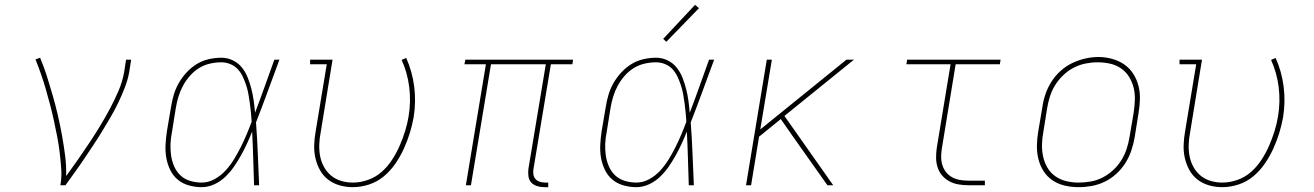

<svg xmlns="http://www.w3.org/2000/svg" viewBox="-20 -767 5440 795"><path d="M230 0Q236 -34 233.5 -68.5Q231 -103 227 -136.5Q223 -170 216.5 -203Q210 -236 203 -268.5Q196 -301 187.5 -333Q179 -365 170 -396.5Q161 -428 150 -459.5Q139 -491 127 -521L146 -528Q162 -490 174.5 -450.5Q187 -411 198.5 -371Q210 -331 219.5 -290Q229 -249 236.5 -207.5Q244 -166 249.5 -124Q255 -82 254 -38Q279 -72 303 -106.5Q327 -141 350 -175.5Q373 -210 394.5 -245.5Q416 -281 435.5 -317.5Q455 -354 471 -391.5Q487 -429 494 -468L502 -520H523L515 -468Q509 -436 497 -405Q485 -374 470.5 -343.5Q456 -313 439 -284Q422 -255 404.5 -226Q387 -197 368 -168.5Q349 -140 330 -111.5Q311 -83 291 -55.5Q271 -28 251 0Z M815 8Q788 8 761.5 0.5Q735 -7 715.5 -23.5Q696 -40 684.5 -64Q673 -88 668.5 -114Q664 -140 665.5 -168Q667 -196 671 -223L688 -323Q692 -349 699.5 -374.5Q707 -400 720.5 -423.5Q734 -447 753 -467.5Q772 -488 795 -502Q818 -516 844.5 -522Q871 -528 897 -528Q922 -528 944.5 -517Q967 -506 982 -487Q997 -468 1006 -445Q1015 -422 1021 -398.5Q1027 -375 1030.5 -350Q1034 -325 1036 -300Q1057 -355 1076.5 -410Q1096 -465 1116 -520H1137Q1113 -455 1089 -389.5Q1065 -324 1040 -260Q1045 -195 1047.5 -130Q1050 -65 1053 0H1032Q1030 -55 1028.5 -110.5Q1027 -166 1024 -222Q1014 -197 1002.5 -172Q991 -147 977.5 -123Q964 -99 948.5 -76.5Q933 -54 912.5 -34.5Q892 -15 866.5 -3.5Q841 8 815 8ZM815 -11Q843 -11 869 -25.5Q895 -40 914.5 -61.5Q934 -83 949 -107.5Q964 -132 977 -158Q990 -184 1001 -210Q1012 -236 1022 -263Q1021 -282 1019 -301.5Q1017 -321 1014.5 -340Q1012 -359 1008.5 -378Q1005 -397 999 -415Q993 -433 985 -450Q977 -467 964.5 -480.5Q952 -494 934 -501.5Q916 -509 896 -509Q873 -509 849 -503.5Q825 -498 804 -485Q783 -472 766 -452.5Q749 -433 737.5 -411.5Q726 -390 719 -367Q712 -344 708 -320L692 -220Q687 -196 686 -171Q685 -146 688.5 -122.5Q692 -99 701.5 -77.5Q711 -56 727.5 -40.5Q744 -25 767.5 -18Q791 -11 815 -11Z M1441 8Q1413 8 1386.5 0.5Q1360 -7 1339 -23Q1318 -39 1305 -62.5Q1292 -86 1286 -112.5Q1280 -139 1281 -167Q1282 -195 1287 -223L1333 -501H1264V-520H1357L1308 -220Q1303 -195 1302 -169.5Q1301 -144 1305.5 -120.5Q1310 -97 1321.5 -76Q1333 -55 1351 -40Q1369 -25 1392.5 -18Q1416 -11 1441 -11Q1472 -11 1503.5 -22Q1535 -33 1560 -55Q1585 -77 1603.5 -105.5Q1622 -134 1635 -164Q1648 -194 1657.5 -224.5Q1667 -255 1672 -286Q1682 -347 1674.5 -406.5Q1667 -466 1643 -519L1662 -527Q1687 -471 1695 -409Q1703 -347 1693 -283Q1687 -249 1677 -216.5Q1667 -184 1652.5 -152Q1638 -120 1617.5 -90Q1597 -60 1569.5 -37Q1542 -14 1508 -3Q1474 8 1441 8Z M2234 8Q2219 8 2204 3.5Q2189 -1 2179.5 -11.5Q2170 -22 2168 -37.5Q2166 -53 2168 -68L2240 -501H2013L1930 0H1909L1992 -501H1903L1907 -520H2353L2350 -501H2261L2189 -68Q2187 -57 2188.5 -45.5Q2190 -34 2197 -26Q2204 -18 2215 -14.5Q2226 -11 2237 -11H2250V8Z M2615 8Q2588 8 2561.5 0.5Q2535 -7 2515.5 -23.5Q2496 -40 2484.5 -64Q2473 -88 2468.5 -114Q2464 -140 2465.5 -168Q2467 -196 2471 -223L2488 -323Q2492 -349 2499.5 -374.5Q2507 -400 2520.5 -423.5Q2534 -447 2553 -467.5Q2572 -488 2595 -502Q2618 -516 2644.5 -522Q2671 -528 2697 -528Q2722 -528 2744.5 -517Q2767 -506 2782 -487Q2797 -468 2806 -445Q2815 -422 2821 -398.5Q2827 -375 2830.5 -350Q2834 -325 2836 -300Q2857 -355 2876.5 -410Q2896 -465 2916 -520H2937Q2913 -455 2889 -389.5Q2865 -324 2840 -260Q2845 -195 2847.5 -130Q2850 -65 2853 0H2832Q2830 -55 2828.5 -110.5Q2827 -166 2824 -222Q2814 -197 2802.5 -172Q2791 -147 2777.5 -123Q2764 -99 2748.5 -76.5Q2733 -54 2712.5 -34.5Q2692 -15 2666.5 -3.5Q2641 8 2615 8ZM2615 -11Q2643 -11 2669 -25.5Q2695 -40 2714.5 -61.5Q2734 -83 2749 -107.5Q2764 -132 2777 -158Q2790 -184 2801 -210Q2812 -236 2822 -263Q2821 -282 2819 -301.5Q2817 -321 2814.5 -340Q2812 -359 2808.5 -378Q2805 -397 2799 -415Q2793 -433 2785 -450Q2777 -467 2764.5 -480.5Q2752 -494 2734 -501.5Q2716 -509 2696 -509Q2673 -509 2649 -503.5Q2625 -498 2604 -485Q2583 -472 2566 -452.5Q2549 -433 2537.5 -411.5Q2526 -390 2519 -367Q2512 -344 2508 -320L2492 -220Q2487 -196 2486 -171Q2485 -146 2488.5 -122.5Q2492 -99 2501.5 -77.5Q2511 -56 2527.5 -40.5Q2544 -25 2567.5 -18Q2591 -11 2615 -11ZM2739 -594 2726 -606 2858 -747 2874 -733Z M3069 0 3155 -520H3176L3128 -231L3485 -520H3516L3228 -287L3430 0H3406L3261 -205L3213 -274L3123 -201L3090 0Z M3989 0Q3969 0 3948.5 -3.5Q3928 -7 3910.5 -16.5Q3893 -26 3880.5 -41Q3868 -56 3862 -75Q3856 -94 3856 -114.5Q3856 -135 3859 -156L3916 -501H3733L3736 -520H4123L4120 -501H3937L3880 -153Q3877 -135 3877 -117.5Q3877 -100 3882 -83.5Q3887 -67 3897.5 -54Q3908 -41 3922.5 -33Q3937 -25 3954.5 -22Q3972 -19 3989 -19H4058V0Z M4446 8Q4417 8 4389 1.5Q4361 -5 4338.5 -20Q4316 -35 4301 -58.5Q4286 -82 4279.5 -109Q4273 -136 4273.5 -165Q4274 -194 4279 -223L4296 -323Q4300 -351 4309 -377.5Q4318 -404 4333.5 -428.5Q4349 -453 4371 -473Q4393 -493 4419 -505.5Q4445 -518 4473 -524.5Q4501 -531 4528 -531Q4556 -531 4584 -523.5Q4612 -516 4634.5 -500.5Q4657 -485 4672 -462Q4687 -439 4694 -411.5Q4701 -384 4700 -355Q4699 -326 4694 -297L4678 -197Q4673 -169 4664 -142.5Q4655 -116 4639.5 -91.5Q4624 -67 4602 -47Q4580 -27 4554 -14.5Q4528 -2 4500.5 3Q4473 8 4446 8ZM4446 -11Q4471 -11 4496.5 -15.5Q4522 -20 4545.5 -32Q4569 -44 4589 -62.5Q4609 -81 4623 -103.5Q4637 -126 4645 -150.5Q4653 -175 4657 -200L4674 -300Q4678 -326 4679 -352.5Q4680 -379 4674 -403.5Q4668 -428 4655 -449Q4642 -470 4621.5 -484Q4601 -498 4576 -503.5Q4551 -509 4525 -509Q4500 -509 4475 -504Q4450 -499 4426.5 -487Q4403 -475 4383.5 -456.5Q4364 -438 4350 -416Q4336 -394 4328 -369.5Q4320 -345 4316 -320L4300 -220Q4295 -194 4294.5 -168Q4294 -142 4299.5 -117.5Q4305 -93 4317.5 -72Q4330 -51 4350 -37Q4370 -23 4395 -17Q4420 -11 4446 -11Z M5041 8Q5013 8 4986.5 0.5Q4960 -7 4939 -23Q4918 -39 4905 -62.5Q4892 -86 4886 -112.5Q4880 -139 4881 -167Q4882 -195 4887 -223L4933 -501H4864V-520H4957L4908 -220Q4903 -195 4902 -169.5Q4901 -144 4905.5 -120.5Q4910 -97 4921.5 -76Q4933 -55 4951 -40Q4969 -25 4992.5 -18Q5016 -11 5041 -11Q5072 -11 5103.5 -22Q5135 -33 5160 -55Q5185 -77 5203.5 -105.5Q5222 -134 5235 -164Q5248 -194 5257.5 -224.5Q5267 -255 5272 -286Q5282 -347 5274.5 -406.5Q5267 -466 5243 -519L5262 -527Q5287 -471 5295 -409Q5303 -347 5293 -283Q5287 -249 5277 -216.5Q5267 -184 5252.5 -152Q5238 -120 5217.5 -90Q5197 -60 5169.5 -37Q5142 -14 5108 -3Q5074 8 5041 8Z"/></svg>

Font: Iosevka Etoile Thin Oblique
Style: Regular
Weight: 100
Italic angle: -9°
Designer: Belleve Invis
Foundry: Belleve Invis
Version: Version 15.5.2; ttfautohint (v1.8.4)